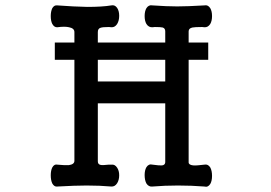

<svg xmlns="http://www.w3.org/2000/svg" viewBox="-20 -715 1040 737"><path d="M355.5 -551.8V-591.8Q355.5 -605.5 366.2 -608.4Q374 -611.3 398.4 -611.3L407.2 -610.4Q420.9 -609.4 429.7 -623Q437.5 -635.7 437.5 -654.3Q437.5 -672.9 429.7 -684.6Q420.9 -697.3 407.2 -694.3Q373 -688.5 315.4 -688.5Q262.7 -689.5 200.2 -694.3Q188.5 -696.3 180.7 -683.6Q174.8 -670.9 174.8 -653.3Q174.8 -634.8 180.7 -623Q188.5 -609.4 200.2 -610.4Q228.5 -614.3 245.1 -610.4Q265.6 -606.4 265.6 -591.8V-551.8H190.4V-485.4H265.6V-97.7Q265.6 -84 244.1 -81.1Q230.5 -80.1 200.2 -83Q188.5 -85.9 180.7 -72.3Q174.8 -60.5 174.8 -42Q174.8 -23.4 180.7 -10.7Q188.5 2.9 200.2 1Q269.5 -2.9 312.5 -2.9Q363.3 -2.9 407.2 1Q420.9 2 429.7 -11.7Q437.5 -24.4 437.5 -42Q437.5 -59.6 429.7 -71.3Q420.9 -85 407.2 -83H397.5Q373 -80.1 366.2 -82Q355.5 -84 355.5 -95.7V-318.4H614.3V-91.8Q613.3 -81.1 601.6 -80.1Q593.8 -79.1 565.4 -83Q550.8 -86.9 542 -73.2Q535.2 -61.5 535.2 -43Q535.2 -23.4 542 -10.7Q550.8 2.9 565.4 1Q612.3 -2.9 663.1 -2.9Q714.8 -2.9 764.6 1Q778.3 4.9 787.1 -8.8Q793.9 -20.5 793.9 -40Q793.9 -59.6 787.1 -72.3Q778.3 -85.9 764.6 -83Q734.4 -79.1 721.7 -80.1Q704.1 -82 704.1 -91.8V-485.4H779.3V-551.8H704.1V-594.7Q704.1 -606.4 718.8 -609.4Q727.5 -611.3 755.9 -611.3L764.6 -610.4Q778.3 -609.4 787.1 -623Q793.9 -634.8 793.9 -653.3Q793.9 -671.9 787.1 -683.6Q778.3 -697.3 764.6 -694.3Q699.2 -690.4 660.2 -690.4Q620.1 -690.4 565.4 -694.3Q550.8 -697.3 542 -683.6Q535.2 -671.9 535.2 -653.3Q535.2 -634.8 542 -623Q550.8 -609.4 565.4 -610.4L574.2 -611.3Q597.7 -611.3 604.5 -609.4Q614.3 -606.4 614.3 -594.7V-551.8ZM614.3 -485.4V-402.3H355.5V-485.4Z"/></svg>

Font: GungsuhChe
Style: Regular
Weight: 400
Monospace: yes
Version: Version 2.21